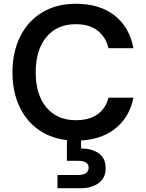

<svg xmlns="http://www.w3.org/2000/svg" viewBox="-20 -732 772 1016"><path d="M382 12Q278 12 202.5 -33.5Q127 -79 86.5 -160.5Q46 -242 46 -349Q46 -456 86.5 -538Q127 -620 202.5 -666Q278 -712 382 -712Q507 -712 586 -650.5Q665 -589 686 -477H554Q540 -536 496.5 -570Q453 -604 381 -604Q282 -604 225.5 -536Q169 -468 169 -349Q169 -231 225.5 -163.5Q282 -96 381 -96Q453 -96 496.5 -127.5Q540 -159 554 -215H686Q665 -109 586 -48.5Q507 12 382 12ZM284 264V194H392Q449 194 449 155Q449 119 392 119H334V-5H409V54Q462 53 500.5 78Q539 103 539 158Q539 211 501 237.5Q463 264 410 264Z"/></svg>

Font: DM Sans SemiBold
Style: Regular
Weight: 600
Designer: Colophon Foundry, Jonny Pinhorn
Foundry: Colophon Foundry
Version: Version 4.004; ttfautohint (v1.8.4.7-5d5b)